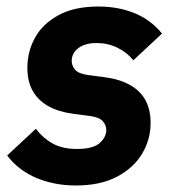

<svg xmlns="http://www.w3.org/2000/svg" viewBox="-20 -557 537 589"><path d="M213 12Q147 12 92 -11Q37 -34 2 -80L90 -162Q112 -133 142 -116.5Q172 -100 216 -100Q265 -100 285.5 -118Q306 -136 306 -158Q306 -173 295.5 -185Q285 -197 257 -201L204 -208Q159 -214 128 -231.5Q97 -249 80.5 -278Q64 -307 64 -349Q64 -399 87.5 -441.5Q111 -484 159.5 -510.5Q208 -537 282 -537Q343 -537 393 -516.5Q443 -496 477 -454L389 -372Q370 -396 340.5 -410.5Q311 -425 276 -425Q241 -425 220.5 -409.5Q200 -394 200 -370Q200 -355 210.5 -343Q221 -331 249 -327L302 -320Q347 -314 378.5 -296.5Q410 -279 426 -250Q442 -221 442 -180Q442 -129 416 -85.5Q390 -42 339 -15Q288 12 213 12Z"/></svg>

Font: IBM Plex Sans
Style: Italic
Weight: 400
Italic angle: -11.31°
Designer: Mike Abbink, Paul van der Laan, Pieter van Rosmalen
Foundry: Bold Monday
Version: Version 3.201